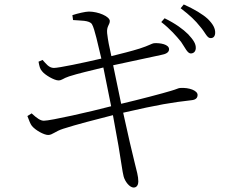

<svg xmlns="http://www.w3.org/2000/svg" viewBox="-20 -798 1040 862"><path d="M793 -610C811 -584 821 -559 836 -558C849 -558 858 -566 859 -581C860 -601 849 -618 825 -644C802 -667 768 -692 719 -716L704 -699C744 -668 772 -636 793 -610ZM879 -678C901 -653 909 -628 924 -627C937 -626 945 -634 946 -649C947 -670 937 -689 913 -713C890 -734 854 -756 805 -778L791 -761C833 -729 857 -706 879 -678ZM103 -277C111 -256 116 -242 123 -233C139 -213 178 -192 196 -192C216 -192 226 -208 264 -220C319 -238 416 -263 487 -281L512 -143C522 -86 530 -23 535 -6C541 17 562 44 580 44C596 44 601 29 601 17C601 -7 594 -29 584 -70C574 -110 554 -195 533 -292C694 -329 752 -338 839 -348C862 -350 867 -361 867 -372C867 -391 830 -406 788 -403C779 -402 775 -398 747 -390C715 -380 601 -350 524 -332L488 -505L702 -551C724 -555 739 -562 739 -577C739 -599 699 -606 671 -604C662 -603 648 -593 607 -580C569 -568 524 -557 480 -546C470 -590 465 -615 461 -649C458 -681 473 -686 473 -704C472 -724 422 -746 379 -746C364 -746 329 -738 305 -730L308 -708C338 -705 382 -708 393 -689C405 -669 420 -597 435 -535C354 -516 244 -493 222 -493C199 -493 186 -513 171 -529L153 -521C157 -500 159 -489 169 -478C182 -461 224 -437 242 -437C259 -437 262 -446 290 -455C330 -468 387 -481 444 -495L479 -321C384 -296 207 -256 177 -256C162 -256 147 -266 122 -289Z"/></svg>

Font: Kiri Minchoo Light
Style: Regular
Weight: 300
Designer: Ryoko NISHIZUKA 西塚涼子 (kana & ideographs); Frank Grießhammer (Latin, Greek & Cyrillic);
akenotsuki.com/eyeben/fonts/ (U+
Foundry: Adobe
akenotsuki.com/eyeben/fonts/
Version: Version 4.002;hotconv 1.0.119;makeotfexe 2.5.65604